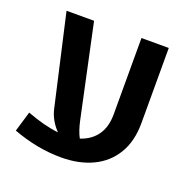

<svg xmlns="http://www.w3.org/2000/svg" viewBox="-109 -692 822 816"><g transform="rotate(20 302.0 -284.0)"><path d="M520 -580.6V-240.7Q520 -159.2 486.1 -102.3Q452.1 -45.4 390.9 -16.1Q329.6 13.2 248.5 13.2Q140.6 13.2 29.3 -28.3L56.6 -119.6Q136.2 -89.4 200.2 -82.5Q182.6 -100.1 169.4 -123Q156.2 -146 150.4 -172.4L57.6 -580.6H182.1L271.5 -162.1Q281.2 -117.2 296.4 -89.4Q344.2 -104.5 370.4 -141.4Q396.5 -178.2 396.5 -235.4V-580.6Z"/></g></svg>

Font: Heebo Medium
Style: Regular
Weight: 500
Designer: Oded Ezer
Foundry: Meir Sadan
Version: Version 2.001; ttfautohint (v1.5.14-ce02) -l 8 -r 50 -G 200 